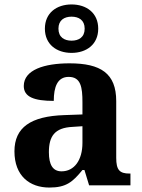

<svg xmlns="http://www.w3.org/2000/svg" viewBox="-20 -834 639 864"><path d="M302 -596C369 -596 422 -634 422 -705C422 -776 369 -814 302 -814C235 -814 182 -776 182 -705C182 -634 235 -596 302 -596ZM302 -651C270 -651 243 -666 243 -705C243 -744 270 -759 302 -759C334 -759 361 -744 361 -705C361 -666 334 -651 302 -651ZM202 10C278 10 307 -15 351 -69H360L381 0H567V-53H563C518 -53 503 -69 503 -124V-379C503 -504 433 -549 293 -549C180 -549 87 -520 87 -447C87 -398 133 -380 222 -380C222 -442 238 -488 289 -488C344 -488 351 -441 351 -374V-319L269 -316C119 -311 45 -261 45 -153C45 -42 114 10 202 10ZM257 -63C218 -63 200 -92 200 -149C200 -221 226 -259 306 -263L351 -266V-191C351 -113 314 -63 257 -63Z"/></svg>

Font: Noto Serif NP Hmong
Style: Bold
Weight: 700
Designer: Dalton Maag Ltd
Foundry: Dalton Maag Ltd
Version: Version 1.001